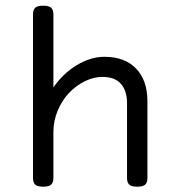

<svg xmlns="http://www.w3.org/2000/svg" viewBox="-20 -666 640 690"><path d="M134.8 -645.5Q114.7 -645.5 106.7 -638.2Q98.6 -630.9 98.6 -613.8V-26.9Q98.6 -9.8 106.7 -2.4Q114.7 4.9 134.8 4.9H135.7Q155.8 4.9 163.8 -2.4Q171.9 -9.8 171.9 -26.9V-191.4Q171.9 -231.9 187.7 -269.3Q203.6 -306.6 228.5 -332.5Q253.4 -358.4 284.9 -374Q316.4 -389.6 347.7 -389.6Q393.1 -389.6 414.8 -364.5Q436.5 -339.4 436.5 -295.4V-26.9Q436.5 -9.8 444.6 -2.4Q452.6 4.9 472.7 4.9H473.6Q493.7 4.9 501.7 -2.4Q509.8 -9.8 509.8 -26.9V-302.7Q509.8 -377 469.2 -419.4Q428.7 -461.9 355 -461.9Q305.7 -461.9 255.6 -431.6Q205.6 -401.4 171.9 -351.6V-613.8Q171.9 -630.9 163.8 -638.2Q155.8 -645.5 135.7 -645.5Z"/></svg>

Font: Courier Prime Code
Style: Regular
Weight: 400
Designer: Alan Dague-Greene
Foundry: Quote-Unquote Apps
Version: Version 3.18